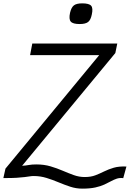

<svg xmlns="http://www.w3.org/2000/svg" viewBox="-40 -1059 772 1142"><path d="M449 63Q412.5 63 377.8 51.5Q343 40 308.5 25.5Q274 11 237.2 -0.5Q200.5 -12 160 -12Q148.5 -12 136.8 -10Q125 -8 106.8 -5.8Q88.5 -3.5 58.5 -1.5Q28.5 0.5 -20 0L-7.5 -56L550 -731H139L152 -800H657.5L646 -743.5L91.5 -73Q112.5 -74 131 -77.5Q149.5 -81 176 -81Q222.5 -81 261 -69.5Q299.5 -58 333.2 -43.5Q367 -29 398.8 -17.5Q430.5 -6 464 -6Q500 -6 526.8 -16.2Q553.5 -26.5 579.8 -39.5Q606 -52.5 637 -61.5Q668 -70.5 712 -68.5L693 0.5Q671 -2 654.2 3.8Q637.5 9.5 620 19Q602.5 28.5 580.5 38.8Q558.5 49 527 56Q495.5 63 449 63ZM434 -916Q393.5 -916 381 -930.5Q368.5 -945 376.5 -982.5Q384 -1015 399.5 -1027Q415 -1039 449 -1039Q490 -1039 502.2 -1024.8Q514.5 -1010.5 506 -972.5Q499.5 -940 483.8 -928Q468 -916 434 -916Z"/></svg>

Font: Victor Mono Thin
Style: Italic
Weight: 100
Italic angle: -12°
Monospace: yes
Designer: Rune Bjørnerås
Version: Version 1.561;gftools[0.9.30]